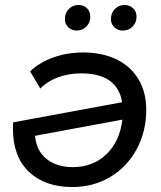

<svg xmlns="http://www.w3.org/2000/svg" viewBox="-20 -747 646 772"><path d="M568 -306Q568 -218 529.5 -147Q491 -76 423.5 -35.5Q356 5 270 5Q161 5 96.5 -56Q32 -117 32 -230Q32 -246 33 -255L471 -336Q452 -452 306 -452Q256 -452 213 -436Q170 -420 142 -391L101 -460Q140 -497 195.5 -516.5Q251 -536 314 -536Q392 -536 449 -508Q506 -480 537 -428Q568 -376 568 -306ZM472 -266 121 -201Q126 -141 167 -108Q208 -75 273 -75Q354 -75 408 -127Q462 -179 472 -266ZM241 -670Q241 -695 257 -711Q273 -727 295 -727Q316 -727 329.5 -714Q343 -701 343 -680Q343 -656 327 -640Q311 -624 289 -624Q269 -624 255 -637Q241 -650 241 -670ZM426 -670Q426 -695 442 -711Q458 -727 481 -727Q501 -727 515 -714Q529 -701 529 -680Q529 -656 513 -640Q497 -624 474 -624Q454 -624 440 -637Q426 -650 426 -670Z"/></svg>

Font: Montserrat Alternates Medium
Style: Italic
Weight: 500
Italic angle: -11.3°
Designer: Julieta Ulanovsky
Foundry: Julieta Ulanovsky
Version: Version 7.200